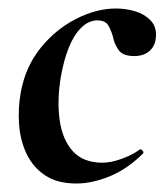

<svg xmlns="http://www.w3.org/2000/svg" viewBox="-20 -419 387 452"><path d="M160 13Q115 13 86.5 -6Q58 -25 43 -56Q28 -87 25 -125Q22 -163 29 -202Q40 -262 75.5 -306Q111 -350 159 -374.5Q207 -399 253 -399Q276 -399 298 -392.5Q320 -386 334.5 -371Q349 -356 347 -332Q346 -312 332.5 -299.5Q319 -287 296 -287Q269 -287 259 -301.5Q249 -316 246 -332Q242 -347 235 -359Q228 -371 209 -371Q189 -371 171.5 -354Q154 -337 142 -307Q130 -277 123 -237Q114 -182 120.5 -136Q127 -90 151.5 -63Q176 -36 221 -36Q242 -36 267.5 -45.5Q293 -55 309 -67Q311 -69 315 -65Q319 -61 317 -58Q280 -21 238.5 -4Q197 13 160 13Z"/></svg>

Font: Cormorant Light
Style: Bold Italic
Weight: 700
Italic angle: -10°
Version: Version 4.000